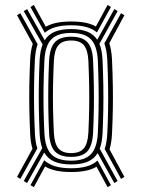

<svg xmlns="http://www.w3.org/2000/svg" viewBox="-20 -791 581 786"><path d="M91 -41.8 77.2 -50 153 -184.5Q144 -208.8 142.2 -244.5Q139.8 -298 139 -346.1Q138.2 -394.2 139 -442.6Q139.8 -491 142.2 -545Q144.2 -583.5 154.5 -608.8L77.2 -745.5L91 -753.8L163 -626.2Q177.8 -650.2 204.4 -661.1Q231 -672 271.2 -672Q310.8 -672 336.9 -661.6Q363 -651.2 378 -628.2L448 -753.8L461.5 -745.5L387 -611.5Q397.8 -585.5 399.8 -545.2Q402.2 -489.5 403 -440.5Q403.8 -391.5 403 -344Q402.2 -296.5 399.8 -244.8Q397.8 -206.8 388.2 -182.2L461.5 -50L448 -41.8L379.8 -164.2Q365 -140 338.5 -128.9Q312 -117.8 271.2 -117.8Q229.8 -117.8 202.8 -129.4Q175.8 -141 161 -166.5ZM271.2 -133.2Q326.5 -133.2 351.9 -159.4Q377.2 -185.5 380.5 -245.8Q382.8 -297 383.6 -344.2Q384.5 -391.5 383.6 -440.1Q382.8 -488.8 380.5 -544Q377.2 -604.2 352.1 -630.2Q327 -656.2 271.2 -656.2Q215.8 -656.2 190.2 -630.1Q164.8 -604 161.8 -544Q159.2 -490.5 158.4 -442.4Q157.5 -394.2 158.4 -346.5Q159.2 -298.8 161.8 -245.5Q164.8 -185.5 190.1 -159.4Q215.5 -133.2 271.2 -133.2ZM271.2 -148.8Q225.5 -148.8 204.5 -171.5Q183.5 -194.2 181 -246.8Q178.5 -299.2 177.8 -346.8Q177 -394.2 177.8 -442Q178.5 -489.8 181 -542.8Q183.8 -595.2 204.6 -618Q225.5 -640.8 271.2 -640.8Q317 -640.8 337.9 -618.1Q358.8 -595.5 361 -543.2Q363.5 -488 364.2 -439.8Q365 -391.5 364.2 -344.6Q363.5 -297.8 361 -246.8Q358.2 -194.2 337.5 -171.5Q316.8 -148.8 271.2 -148.8ZM271.2 -164.2Q306.8 -164.2 323.1 -183.6Q339.5 -203 341.8 -248Q344.2 -298.5 345 -345.1Q345.8 -391.8 345 -439.8Q344.2 -487.8 341.8 -542.2Q339.5 -586.8 323.2 -606Q307 -625.2 271.2 -625.2Q235.5 -625.2 219.1 -605.9Q202.8 -586.5 200.5 -541.8Q198 -489 197.1 -441.6Q196.2 -394.2 197.1 -347.1Q198 -300 200.5 -247.5Q202.8 -203 219.1 -183.6Q235.5 -164.2 271.2 -164.2ZM63.2 -58.5 49.8 -67 113 -182.2Q105.2 -207.5 103.5 -242.5Q101 -296.5 100.1 -345.4Q99.2 -394.2 100.1 -443.4Q101 -492.5 103.5 -547.2Q105.5 -585.5 114.2 -611.5L49.8 -728.5L63.2 -737L134 -610Q124.8 -583.5 122.8 -546.2Q120.2 -491.8 119.5 -443Q118.8 -394.2 119.6 -345.8Q120.5 -297.2 123 -243.5Q124.8 -208.2 132.8 -183.2ZM475.5 -58.5 408.5 -181Q417.2 -206.5 419.2 -243.5Q421.8 -295.8 422.5 -343.6Q423.2 -391.5 422.5 -440.8Q421.8 -490 419.2 -546.2Q417.2 -585.8 407.2 -613.2L475.5 -737L489.2 -728.5L427.5 -614.2Q436.5 -586.5 438.5 -547.2Q441 -490.8 441.9 -441.1Q442.8 -391.5 441.9 -343.2Q441 -295 438.5 -242.5Q436.5 -206 428.5 -179.5L489.2 -67ZM118.5 -24.8 104.8 -33.2 161 -135Q179 -118.2 206.2 -110.2Q233.5 -102.2 271.2 -102.2Q308.2 -102.2 334.9 -109.9Q361.5 -117.5 379.2 -133.8L434 -33.2L420.5 -24.8L375.2 -108.5Q356.2 -97.2 330.5 -92Q304.8 -86.8 271.2 -86.8Q237 -86.8 210.5 -92.2Q184 -97.8 164.5 -109.5ZM163.5 -656.8 104.8 -762.2 118.5 -770.8 167.5 -681.5Q186.5 -692.5 212.4 -697.8Q238.2 -703 271.2 -703Q303.5 -703 328.6 -698.1Q353.8 -693.2 372.5 -682.5L420.5 -770.8L434 -762.2L376.8 -658.2Q359 -673.2 333 -680.4Q307 -687.5 271.2 -687.5Q234.8 -687.5 208.1 -680.1Q181.5 -672.8 163.5 -656.8Z"/></svg>

Font: Big Shoulders Inline Text Thin SemiBold
Style: Regular
Weight: 600
Version: Version 2.002